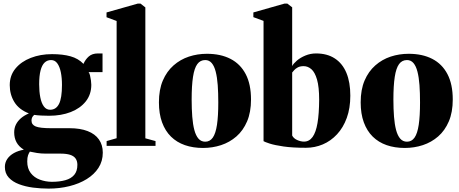

<svg xmlns="http://www.w3.org/2000/svg" viewBox="-20 -838 2638 1103"><path d="M259 245.5Q214.5 245.5 170 239.8Q125.5 234 88.8 220Q52 206 30 181.8Q8 157.5 8 121Q8 95.5 21.8 75.2Q35.5 55 60.2 41.2Q85 27.5 117 22Q88 4 74.8 -20.8Q61.5 -45.5 61.5 -77.5Q61.5 -102.5 71.5 -122.5Q81.5 -142.5 100.2 -158.8Q119 -175 146 -186.5Q89 -208.5 62.5 -251.8Q36 -295 36 -349Q36 -404.5 68.8 -444.2Q101.5 -484 156.8 -505.5Q212 -527 279 -527Q340.5 -527 385.2 -514.5Q430 -502 459.5 -471Q470.5 -496.5 490.2 -513.8Q510 -531 542.5 -531H569V-423.5H489Q494 -418 497.2 -404.5Q500.5 -391 502.5 -376Q504.5 -361 504.5 -351Q504.5 -295.5 472.8 -255.5Q441 -215.5 386.2 -194.2Q331.5 -173 262 -173Q241 -173 216.8 -174.2Q192.5 -175.5 176.5 -178Q168 -170.5 164.5 -163Q161 -155.5 161 -145Q161 -121.5 185.2 -111.5Q209.5 -101.5 273.5 -101.5H379.5Q440.5 -101.5 483.2 -85Q526 -68.5 548.2 -37Q570.5 -5.5 570.5 39Q570.5 87.5 546 125.8Q521.5 164 478.2 190.8Q435 217.5 378.5 231.5Q322 245.5 259 245.5ZM277 206.5Q322 206.5 355.2 197.2Q388.5 188 406.5 166.5Q424.5 145 424.5 109Q424.5 87 414.2 72.5Q404 58 382.5 51.2Q361 44.5 327.5 44.5H242.5Q216 44.5 192.5 40.8Q169 37 151.5 33Q146 41 141.2 54Q136.5 67 136.5 89.5Q136.5 130 156.5 156Q176.5 182 208.8 194Q241 206 277 206.5ZM268 -207.5Q302 -207.5 319 -241Q336 -274.5 336 -350Q336 -390.5 329.5 -422.8Q323 -455 309.2 -474Q295.5 -493 273.5 -493Q251.5 -493 236.2 -478.5Q221 -464 213 -433.2Q205 -402.5 205 -354Q205 -312 211.5 -278.8Q218 -245.5 232 -226.5Q246 -207.5 268 -207.5Z M650 -44V-717.5L592 -739V-766.5L772 -817.5H787L815 -795.5V-43.5L873.5 -27.5V0H592.5V-27.5Z M893 -250Q893 -323 915.5 -375.5Q938 -428 977 -462.2Q1016 -496.5 1065.2 -512.8Q1114.5 -529 1168.5 -529Q1247.5 -529 1304.2 -499.8Q1361 -470.5 1391.5 -412.2Q1422 -354 1422 -266.5Q1422 -193.5 1399.5 -140.8Q1377 -88 1338.2 -54.2Q1299.5 -20.5 1250 -4.2Q1200.5 12 1146.5 12Q1089 12 1042.2 -4.2Q995.5 -20.5 962.2 -53.2Q929 -86 911 -135.2Q893 -184.5 893 -250ZM1159 -24Q1186 -24 1202.5 -47.5Q1219 -71 1226.5 -121Q1234 -171 1234 -249.5Q1234 -304.5 1230.8 -349.2Q1227.5 -394 1219.2 -426.2Q1211 -458.5 1196.2 -475.8Q1181.5 -493 1159 -493Q1130.5 -493 1113.5 -469.8Q1096.5 -446.5 1088.8 -396.5Q1081 -346.5 1081 -266Q1081 -212 1084.5 -167.5Q1088 -123 1096.5 -91Q1105 -59 1120.2 -41.5Q1135.5 -24 1159 -24Z M1435.5 -739.5V-766.5L1615 -817.5H1630.5L1658.5 -796V-458.5Q1665.5 -472.5 1685.5 -489.8Q1705.5 -507 1734.5 -519Q1763.5 -531 1795.5 -531Q1859.5 -531 1903.5 -502.2Q1947.5 -473.5 1970 -419.5Q1992.5 -365.5 1992.5 -288.5Q1992.5 -216.5 1972.2 -160.8Q1952 -105 1916.2 -66.5Q1880.5 -28 1834.5 -8.5Q1788.5 11 1737.5 11Q1660.5 11 1609 3.5Q1557.5 -4 1529.2 -13.2Q1501 -22.5 1494 -27V-718ZM1724.5 -458Q1704 -458 1691 -451Q1678 -444 1670.5 -435.5Q1663 -427 1658.5 -421.5V-59.5Q1666.5 -43 1686.8 -33.8Q1707 -24.5 1726.5 -24.5Q1756.5 -24.5 1775.8 -51.2Q1795 -78 1804 -131.2Q1813 -184.5 1813.5 -264.5Q1813.5 -339 1801.2 -381Q1789 -423 1768.8 -440.5Q1748.5 -458 1724.5 -458Z M2052 -250Q2052 -323 2074.5 -375.5Q2097 -428 2136 -462.2Q2175 -496.5 2224.2 -512.8Q2273.5 -529 2327.5 -529Q2406.5 -529 2463.2 -499.8Q2520 -470.5 2550.5 -412.2Q2581 -354 2581 -266.5Q2581 -193.5 2558.5 -140.8Q2536 -88 2497.2 -54.2Q2458.5 -20.5 2409 -4.2Q2359.5 12 2305.5 12Q2248 12 2201.2 -4.2Q2154.5 -20.5 2121.2 -53.2Q2088 -86 2070 -135.2Q2052 -184.5 2052 -250ZM2318 -24Q2345 -24 2361.5 -47.5Q2378 -71 2385.5 -121Q2393 -171 2393 -249.5Q2393 -304.5 2389.8 -349.2Q2386.5 -394 2378.2 -426.2Q2370 -458.5 2355.2 -475.8Q2340.5 -493 2318 -493Q2289.5 -493 2272.5 -469.8Q2255.5 -446.5 2247.8 -396.5Q2240 -346.5 2240 -266Q2240 -212 2243.5 -167.5Q2247 -123 2255.5 -91Q2264 -59 2279.2 -41.5Q2294.5 -24 2318 -24Z"/></svg>

Font: Merriweather 120pt Black
Style: Regular
Weight: 900
Designer: Eben Sorkin
Foundry: Eben Sorkin
Version: Version 2.100